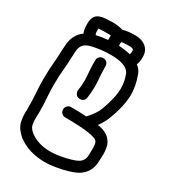

<svg xmlns="http://www.w3.org/2000/svg" viewBox="-215 -1007 990 1114"><g transform="rotate(30 280.0 -450.0)"><path d="M261 -419Q241 -419 232 -435Q226 -444 226 -454L227 -461Q232 -491 232 -525Q232 -550 229 -578Q226 -618 226 -660Q227 -675 237 -684Q247 -693 262 -693Q277 -692 286 -682.5Q295 -673 295 -660V-657Q295 -622 298 -583Q301 -554 301 -526Q301 -486 295 -446Q288 -419 261 -419ZM264 -69Q292 -69 323 -74Q408 -89 438.5 -107.5Q469 -126 469 -165L470 -208Q470 -235 464 -249Q449 -284 241 -284Q227 -284 217 -294Q207 -304 207 -318Q207 -333 217 -343Q227 -353 241 -353Q299 -353 344 -350Q388 -397 403 -438Q437 -530 437 -592Q437 -639 418 -685Q394 -731 288 -731Q232 -731 171 -718Q130 -709 116 -690Q102 -671 101 -641L96 -545Q89 -475 89 -415Q89 -372 92.5 -327.5Q96 -283 96 -236L95 -189Q95 -169 99 -150Q103 -131 127 -111Q182 -69 264 -69ZM447 -759Q472 -740 482 -713V-712Q506 -648 506 -590Q506 -514 468 -415Q452 -373 427 -341L445 -338Q510 -323 531 -271Q540 -240 540 -209L538 -165Q538 -86 473 -47Q423 -20 335 -6Q300 0 266 0Q156 -1 84 -57Q40 -95 32 -135Q26 -163 26 -191L27 -211Q27 -280 23.5 -324Q20 -368 20 -415Q20 -479 27 -550L32 -644Q36 -720 90 -758Q80 -778 80 -818Q80 -867 107 -884Q130 -899 185 -899L198 -900Q243 -900 274 -890Q303 -900 356 -900Q390 -900 415 -886Q456 -863 456 -812Q456 -778 447 -759ZM156 -786H157Q194 -795 232 -798V-811Q232 -820 233 -828L218 -829Q165 -829 150 -827Q150 -798 152 -793Q154 -790 156 -786ZM304 -800Q316 -799 329 -798Q358 -795 382 -789L383 -790Q386 -797 386 -814Q386 -818 385 -821Q377 -829 358 -829Q317 -829 304 -825Q303 -819 303 -811Q303 -807 304 -800Z"/></g></svg>

Font: Bubblez Graffiti
Style: Regular
Weight: 400
Designer: GGBotNet
Foundry: GGBotNet
Version: 1.00